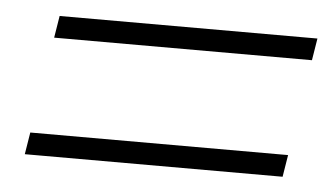

<svg xmlns="http://www.w3.org/2000/svg" viewBox="-31 -447 560 322"><g transform="rotate(5 249.0 -286.0)"><path d="M52 -367 58 -404H492L486 -367ZM20 -168 26 -205H460L454 -168Z"/></g></svg>

Font: Nunito Sans 10pt Condensed ExtraLight
Style: Italic
Weight: 250
Width: 3
Italic angle: -9°
Designer: Vernon Adams
Foundry: Vernon Adams
Version: Version 3.101;gftools[0.9.27]